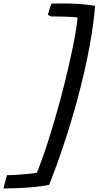

<svg xmlns="http://www.w3.org/2000/svg" viewBox="-124 -834 570 1110"><path d="M324 -261Q289 -132 246.5 -3.8Q204 124.5 160 234.5Q119 243 69.5 247.5Q20 252 -26.2 253.8Q-72.5 255.5 -104 255.5Q-100.5 240.5 -94 216Q-87.5 191.5 -84 179Q-67.5 179 -42 177.5Q-16.5 176 10.8 173.8Q38 171.5 59.5 169Q81 166.5 89 164.5Q122.5 83 157.8 -28.5Q193 -140 224 -255Q251 -355 272.5 -448.8Q294 -542.5 307.8 -617Q321.5 -691.5 324.5 -733Q293.5 -736.5 249 -737.8Q204.5 -739 172 -739Q156 -744.5 153 -750Q157 -765 162.8 -783.2Q168.5 -801.5 173.5 -813.5Q188.5 -813.5 206 -813.8Q223.5 -814 238.5 -814Q289 -814 334.5 -811Q380 -808 425.5 -800.5Q419.5 -708.5 394.5 -570Q369.5 -431.5 324 -261Z"/></svg>

Font: Grandstander
Style: Italic
Weight: 400
Italic angle: -15°
Designer: Tyler Finck
Foundry: Etcetera Type Co
Version: Version 1.200; ttfautohint (v1.8.3)